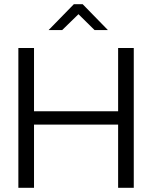

<svg xmlns="http://www.w3.org/2000/svg" viewBox="-20 -900 713 920"><path d="M68 -670V0H143V-303H546V0H621V-670H546V-367H143V-670ZM213 -756H278L356 -832L433 -756H497L376 -880H334Z"/></svg>

Font: LT Wave Text Light
Style: Regular
Weight: 300
Designer: Daniel Lyons
Version: Version 2.5 (Glyphs App)